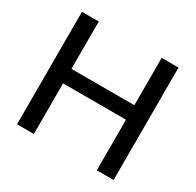

<svg xmlns="http://www.w3.org/2000/svg" viewBox="-157 -903 1098 1078"><g transform="rotate(30 392.0 -364.5)"><path d="M79 0V-729H188V0ZM596 0V-729H705V0ZM160 -328V-422H624V-328Z"/></g></svg>

Font: Mona Sans ExtraLight Medium
Style: Regular
Weight: 500
Version: Version 2.000